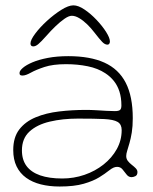

<svg xmlns="http://www.w3.org/2000/svg" viewBox="-20 -664 574 718"><path d="M203 33.5Q164.5 33.5 132.8 25.5Q101 17.5 77.8 0.8Q54.5 -16 42 -41.8Q29.5 -67.5 29.5 -103Q29.5 -150.5 52.2 -180Q75 -209.5 113.8 -225.5Q152.5 -241.5 201 -247.2Q249.5 -253 301 -253Q320 -253 340.2 -251.8Q360.5 -250.5 378.5 -249.5Q396.5 -248.5 409.5 -248.5Q424 -248.5 429 -253Q434 -257.5 434 -269.5Q434 -298.5 426.8 -321.2Q419.5 -344 406 -361Q392.5 -378 374 -390Q346 -408.5 308 -416.2Q270 -424 227 -424Q178 -424 146.2 -413.5Q114.5 -403 95.2 -392.2Q76 -381.5 64.5 -381.5Q58 -381.5 55.5 -383.5Q53 -385.5 53 -391Q53 -399.5 65.5 -410.2Q78 -421 101.5 -431Q125 -441 159 -447.5Q193 -454 235.5 -454Q317 -454 370.5 -429.8Q424 -405.5 450.2 -354.5Q476.5 -303.5 476.5 -222Q476.5 -191.5 472.8 -168.5Q469 -145.5 464.2 -129Q459.5 -112.5 455.8 -100.8Q452 -89 452 -80.5Q452 -70 458.2 -62Q464.5 -54 473 -47.5Q481.5 -41 487.8 -34.5Q494 -28 494 -20.5Q494 -9 486.2 -5.2Q478.5 -1.5 472 -1.5Q461 -1.5 453.5 -11.2Q446 -21 438.2 -30.5Q430.5 -40 418 -40Q411.5 -40 404.8 -37.2Q398 -34.5 386.5 -25.5Q373 -14.5 350.8 -0.8Q328.5 13 293 23.2Q257.5 33.5 203 33.5ZM213 3.5Q256 3.5 296 -10.2Q336 -24 367.2 -48.8Q398.5 -73.5 416.8 -106.5Q435 -139.5 435 -177.5Q435 -199 420 -208Q405 -217 369.5 -218.8Q334 -220.5 271.5 -220.5Q214 -220.5 166.2 -209.2Q118.5 -198 90.2 -172Q62 -146 62 -101.5Q62 -66.5 79.2 -43.2Q96.5 -20 130.2 -8.2Q164 3.5 213 3.5ZM104.5 -490.5Q94 -490.5 94 -501.5Q94 -514.5 111.5 -538Q129 -561.5 155.5 -585.8Q182 -610 209 -627Q236 -644 254.5 -644Q273 -644 296.2 -628.2Q319.5 -612.5 341.2 -589.5Q363 -566.5 377 -544.2Q391 -522 391 -509Q391 -503.5 388.5 -500.2Q386 -497 382 -497Q372 -497 362 -507.5Q352 -518 333 -542.5Q320.5 -559 305.8 -573.2Q291 -587.5 276.2 -596.2Q261.5 -605 248.5 -605Q237.5 -605 221.5 -594Q205.5 -583 187.8 -566Q170 -549 153.5 -530Q133 -507 123 -498.8Q113 -490.5 104.5 -490.5Z"/></svg>

Font: Gluten Thin Thin
Style: Regular
Weight: 250
Version: Version 1.300